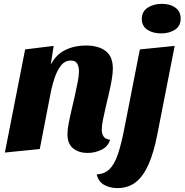

<svg xmlns="http://www.w3.org/2000/svg" viewBox="-20 -763 945 983"><path d="M428.7 20Q383.3 20 354.3 -3.5Q325.3 -27 325.3 -76Q325.3 -98 331.5 -130.8Q337.7 -163.7 346.5 -200.8Q355.3 -238 363.7 -275.2Q372 -312.3 378.2 -344.8Q384.3 -377.3 384.3 -399.3Q384.3 -421.7 375.2 -437.3Q366 -453 342.7 -453Q312.7 -453 292.8 -428.2Q273 -403.3 260.7 -367.3Q248.3 -331.3 241.3 -297.3L183.7 0L5 18L108.7 -510L254.7 -528L239.7 -432Q267.3 -484.3 314.5 -507.2Q361.7 -530 419.3 -530Q484 -530 520.8 -502Q557.7 -474 557.7 -412.3Q557.7 -386.3 551.8 -353.2Q546 -320 537.5 -283.7Q529 -247.3 520.8 -212.7Q512.7 -178 506.8 -148.5Q501 -119 501 -99.3Q501 -77.7 510.5 -64Q520 -50.3 543.7 -47.7Q533.3 -12.7 499.7 3.7Q466 20 428.7 20ZM581.7 200Q543 200 513.5 183.7Q484 167.3 475 130Q514.3 128 539.8 103.8Q565.3 79.7 583.2 27.7Q601 -24.3 617.3 -108.7L696 -510L874.3 -528L785.7 -76.3Q767.7 17.7 740.3 79.2Q713 140.7 674.3 170.3Q635.7 200 581.7 200ZM805 -592Q762.3 -592 734.2 -610.8Q706 -629.7 706 -666Q706 -703.7 736 -723.5Q766 -743.3 808.7 -743.3Q851 -743.3 878 -723.8Q905 -704.3 905 -668Q905 -630.3 876.2 -611.2Q847.3 -592 805 -592Z"/></svg>

Font: Sansita Swashed Light
Style: Regular
Weight: 300
Designer: Pablo Cosgaya
Foundry: Omnibus-Type
Version: Version 1.003